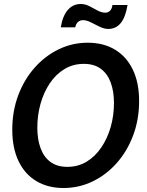

<svg xmlns="http://www.w3.org/2000/svg" viewBox="-20 -928 738 962"><path d="M298.5 14Q219.5 14 161.8 -20.8Q104 -55.5 72.8 -121Q41.5 -186.5 41.5 -278Q41.5 -371 71.2 -450.2Q101 -529.5 153.5 -588.8Q206 -648 274.2 -681Q342.5 -714 419.5 -714Q498.5 -714 556.2 -679.2Q614 -644.5 645.5 -579Q677 -513.5 677 -422Q677 -329 647.2 -249.8Q617.5 -170.5 565 -111.2Q512.5 -52 444 -19Q375.5 14 298.5 14ZM317.5 -92Q371.5 -92 414.5 -118.2Q457.5 -144.5 488 -189.8Q518.5 -235 534.8 -292.2Q551 -349.5 551 -412Q551 -470 534.8 -514.2Q518.5 -558.5 485.2 -583.2Q452 -608 400 -608Q346 -608 302.8 -581.8Q259.5 -555.5 229.2 -510.2Q199 -465 183 -407.8Q167 -350.5 167 -288Q167 -230.5 183 -186.2Q199 -142 232.2 -117Q265.5 -92 317.5 -92ZM522.5 -783Q502 -783 479.5 -794Q457 -805 435.5 -816Q414 -827 396 -827Q380.5 -827 370.2 -817.2Q360 -807.5 357 -791H284.5Q293.5 -847.5 319.5 -877.8Q345.5 -908 384.5 -908Q407 -908 428.2 -897Q449.5 -886 469.2 -875.2Q489 -864.5 507 -864.5Q521 -864.5 530.8 -873.5Q540.5 -882.5 543.5 -903H619Q608.5 -840 584.2 -811.5Q560 -783 522.5 -783Z"/></svg>

Font: Cabin SemiCondensedSemiBold
Style: Italic
Weight: 600
Width: 4
Italic angle: -10°
Designer: Pablo Impallari
Foundry: Pablo Impallari. http://www.impallari.com Igino Marini. http://www.ikern.com
Version: Version 3.001